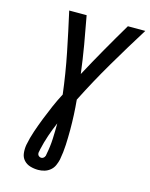

<svg xmlns="http://www.w3.org/2000/svg" viewBox="-129 -751 814 1043"><g transform="rotate(15 278.0 -230.0)"><path d="M189 210Q165 210 143.5 203.5Q122 197 107.5 181Q93 165 90.5 141.5Q88 118 92 95Q100 54 113.5 14.5Q127 -25 142.5 -64.5Q158 -104 175 -143Q192 -182 212 -220Q198 -335 175.5 -447Q153 -559 128 -670H226Q241 -591 254.5 -512Q268 -433 278 -353Q321 -433 366 -512Q411 -591 458 -670H556Q486 -558 419 -444Q352 -330 293 -213Q297 -171 299 -129.5Q301 -88 301 -45.5Q301 -3 299 39.5Q297 82 289 125Q285 142 277.5 159Q270 176 255.5 188Q241 200 223.5 205Q206 210 189 210ZM188 142Q193 142 197.5 139.5Q202 137 205 133Q208 129 209.5 124.5Q211 120 211 115Q220 71 222 27Q224 -17 224 -61Q207 -22 193.5 18Q180 58 171 98L169 109Q167 115 167 121Q167 127 169.5 131.5Q172 136 177 139Q182 142 188 142Z"/></g></svg>

Font: Lode Dark
Style: Bold Italic
Weight: 700
Italic angle: -11°
Monospace: yes
Designer: Belleve Invis
Foundry: Belleve Invis
Version: Version 29.2.0; ttfautohint (v1.8.3)